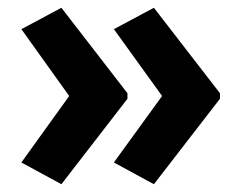

<svg xmlns="http://www.w3.org/2000/svg" viewBox="-20 -521 620 494"><path d="M546 -267 376 -47 273 -103 397 -274 273 -446 376 -501 546 -281ZM308 -267 138 -47 35 -103 158 -274 35 -446 138 -501 308 -281Z"/></svg>

Font: Noto Sans Lao UI SemCond
Style: Bold
Weight: 700
Width: 4
Designer: Monotype Design Team
Foundry: Monotype Imaging Inc.
Version: Version 2.000; ttfautohint (v1.8.4.7-5d5b)